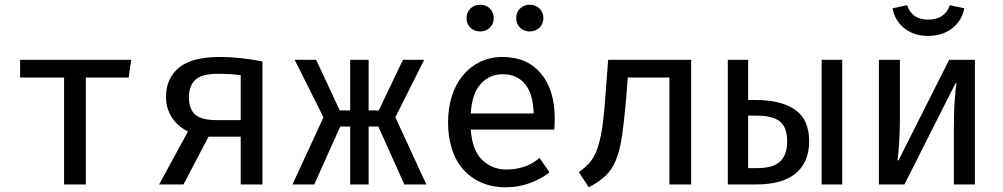

<svg xmlns="http://www.w3.org/2000/svg" viewBox="-20 -780 4240 812"><path d="M343 0H251V-452H65V-527H535L524 -452H343Z M862 -202 756 0H653L775 -224Q729 -247 705.5 -285.5Q682 -324 682 -369Q682 -448 736.5 -493.5Q791 -539 910 -539Q955 -539 1003 -533.5Q1051 -528 1090 -520V0H998V-202ZM779 -369Q779 -319 805.5 -295.5Q832 -272 895 -272H998V-462Q975 -465 952.5 -466.5Q930 -468 903 -468Q832 -468 805.5 -442Q779 -416 779 -369Z M1461 0V-245H1419L1309 0H1217L1348 -284L1226 -527H1317L1417 -313H1461V-527H1539V-313H1582L1684 -527H1774L1652 -284L1783 0H1690L1580 -245H1539V0Z M1971 -232Q1977 -144 2019.5 -103.5Q2062 -63 2122 -63Q2158 -63 2193 -73.5Q2228 -84 2262 -112L2304 -51Q2267 -22 2219 -5Q2171 12 2120 12Q2061 12 2015.5 -8Q1970 -28 1938.5 -64Q1907 -100 1891 -150.5Q1875 -201 1875 -263Q1875 -323 1891 -373.5Q1907 -424 1937 -460.5Q1967 -497 2009.5 -518Q2052 -539 2105 -539Q2209 -539 2267.5 -469.5Q2326 -400 2326 -279Q2326 -265 2325.5 -253Q2325 -241 2324 -232ZM2105 -466Q2051 -466 2013.5 -425.5Q1976 -385 1971 -300H2237Q2235 -382 2201 -424Q2167 -466 2105 -466ZM2011 -647Q1986 -647 1969.5 -663Q1953 -679 1953 -703Q1953 -728 1969.5 -744Q1986 -760 2011 -760Q2035 -760 2051.5 -744Q2068 -728 2068 -703Q2068 -679 2051.5 -663Q2035 -647 2011 -647ZM2220 -647Q2196 -647 2179.5 -663Q2163 -679 2163 -703Q2163 -728 2179.5 -744Q2196 -760 2220 -760Q2245 -760 2261.5 -744Q2278 -728 2278 -703Q2278 -679 2261.5 -663Q2245 -647 2220 -647Z M2428 -52Q2452 -69 2470 -88Q2488 -107 2501.5 -139Q2515 -171 2524 -222.5Q2533 -274 2539 -357L2552 -527H2903V0H2811V-452H2635L2628 -363Q2620 -269 2611 -207.5Q2602 -146 2585.5 -104.5Q2569 -63 2541.5 -37Q2514 -11 2470 12Z M3455 0V-527H3542V0ZM3309 -183Q3309 -242 3278 -266.5Q3247 -291 3181 -291H3144V-69H3181Q3211 -69 3234.5 -74.5Q3258 -80 3274.5 -93Q3291 -106 3300 -128Q3309 -150 3309 -183ZM3058 0V-527H3144V-357H3177Q3283 -357 3342.5 -316Q3402 -275 3402 -183Q3402 -135 3386 -100.5Q3370 -66 3341 -43.5Q3312 -21 3271 -10.5Q3230 0 3179 0Z M4103 -527V0H4014V-238Q4014 -308 4018 -359.5Q4022 -411 4025 -428H4021L3805 0H3697V-527H3786V-289Q3786 -258 3785 -228.5Q3784 -199 3782.5 -173.5Q3781 -148 3779 -129.5Q3777 -111 3776 -102H3780L3994 -527ZM3905 -628Q3870 -628 3843.5 -638.5Q3817 -649 3798 -666Q3779 -683 3768.5 -704Q3758 -725 3755 -745L3816 -758Q3837 -697 3905 -697Q3976 -697 3997 -758L4058 -745Q4055 -725 4044 -704Q4033 -683 4014 -666Q3995 -649 3967.5 -638.5Q3940 -628 3905 -628Z"/></svg>

Font: Wlorlttqgufhjawjgtejqphaquk
Style: Regular
Weight: 400
Monospace: yes
Designer: Carrois Corporate & Edenspiekermann
Foundry: Carrois Corporate GbR & Edenspiekermann AG
Version: Version 2.001